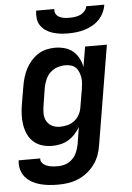

<svg xmlns="http://www.w3.org/2000/svg" viewBox="-62 -786 725 1055"><g transform="rotate(-5 300.0 -258.5)"><path d="M216 223Q190 223 165 220.5Q140 218 116 211.5Q92 205 71 193Q50 181 35 163Q20 145 13.5 120.5Q7 96 11 71H130Q128 81 133 90Q138 99 146 104.5Q154 110 163 113.5Q172 117 182.5 119Q193 121 203.5 121.5Q214 122 225 122Q246 122 267 114.5Q288 107 304 90.5Q320 74 328.5 53.5Q337 33 341 12L356 -82Q344 -62 327.5 -44Q311 -26 290.5 -14Q270 -2 247 3Q224 8 202 8Q173 8 146.5 0Q120 -8 100 -25.5Q80 -43 68.5 -67.5Q57 -92 52.5 -119.5Q48 -147 49 -175.5Q50 -204 55 -233L72 -333Q76 -357 83 -380.5Q90 -404 101.5 -426.5Q113 -449 130 -468.5Q147 -488 168 -502Q189 -516 213.5 -522Q238 -528 262 -528Q289 -528 315.5 -521Q342 -514 361.5 -497.5Q381 -481 393.5 -457.5Q406 -434 410 -408L429 -520H549L458 28Q454 55 444 82Q434 109 416.5 132.5Q399 156 375.5 174.5Q352 193 325 204Q298 215 270.5 219Q243 223 216 223ZM253 -93Q273 -93 294 -98Q315 -103 332.5 -116.5Q350 -130 360.5 -149.5Q371 -169 374 -190L391 -290Q393 -306 394.5 -322Q396 -338 393.5 -353Q391 -368 385 -382.5Q379 -397 369 -407.5Q359 -418 343.5 -422.5Q328 -427 312 -427Q290 -427 268 -420Q246 -413 229 -397Q212 -381 202.5 -359.5Q193 -338 189 -317L173 -217Q169 -194 169.5 -171.5Q170 -149 180.5 -130.5Q191 -112 210.5 -102.5Q230 -93 253 -93ZM343 -600Q321 -600 299.5 -602.5Q278 -605 257.5 -611.5Q237 -618 220 -629.5Q203 -641 191.5 -658Q180 -675 177.5 -696.5Q175 -718 178 -740H278Q276 -725 283 -713Q290 -701 302 -695Q314 -689 328 -687Q342 -685 357 -685Q372 -685 387 -687Q402 -689 416 -695Q430 -701 441 -713Q452 -725 454 -740H554Q551 -718 540.5 -696.5Q530 -675 513.5 -658Q497 -641 476 -629.5Q455 -618 432.5 -611.5Q410 -605 387.5 -602.5Q365 -600 343 -600Z"/></g></svg>

Font: Iosevka Extended
Style: Bold Italic
Weight: 700
Width: 7
Italic angle: -9°
Monospace: yes
Designer: Belleve Invis
Foundry: Belleve Invis
Version: Version 32.5.0; ttfautohint (v1.8.4)